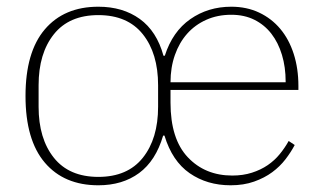

<svg xmlns="http://www.w3.org/2000/svg" viewBox="-20 -540 965 572"><path d="M273 -13Q360 -13 405.5 -70Q451 -127 451 -222V-286Q451 -381 405.5 -438Q360 -495 273 -495Q186 -495 140.5 -438Q95 -381 95 -286V-222Q95 -127 140.5 -70Q186 -13 273 -13ZM273 12Q171 12 113.5 -55.5Q56 -123 56 -254Q56 -385 113.5 -452.5Q171 -520 273 -520Q346 -520 396.5 -483.5Q447 -447 467 -374H471Q494 -446 547 -483Q600 -520 669 -520Q715 -520 752 -502.5Q789 -485 815 -454Q841 -423 855 -379.5Q869 -336 869 -284V-272H488V-234Q488 -126 539.5 -71.5Q591 -17 672 -17Q704 -17 730.5 -25.5Q757 -34 777.5 -48Q798 -62 813.5 -81Q829 -100 840 -120L858 -108Q847 -87 830.5 -65.5Q814 -44 791 -27Q768 -10 737 1Q706 12 667 12Q597 12 545 -24Q493 -60 470 -136H466Q444 -61 394.5 -24.5Q345 12 273 12ZM831 -295V-297Q831 -340 820 -376.5Q809 -413 788.5 -439.5Q768 -466 738 -481Q708 -496 669 -496Q628 -496 594.5 -481Q561 -466 537.5 -439.5Q514 -413 501 -376Q488 -339 488 -295Z"/></svg>

Font: IBM Plex Serif ExtraLight
Style: Regular
Weight: 200
Designer: Mike Abbink, Paul van der Laan, Pieter van Rosmalen
Foundry: Bold Monday
Version: Version 2.5